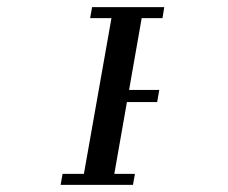

<svg xmlns="http://www.w3.org/2000/svg" viewBox="-20 -520 640 540"><path d="M442 -500 437 -469H378.5L343 -267H428L422 -233H337L301.5 -31H359.5L354 0H150.5L156 -31H216L293.5 -469H233.5L239 -500Z"/></svg>

Font: JuliaMono
Style: Italic
Weight: 400
Italic angle: -9°
Monospace: yes
Designer: cormullion
Foundry: corm
Version: Version 0.057; ttfautohint (v1.8.4)